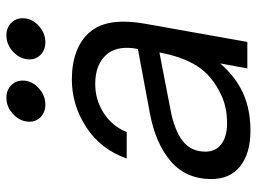

<svg xmlns="http://www.w3.org/2000/svg" viewBox="-124 -690 823 616"><g transform="rotate(-90 288.0 -381.5)"><path d="M22 -115Q22 -197 79.5 -246Q137 -295 235 -313L439 -351Q443 -368 443 -387Q443 -425 423 -450Q391 -488 327 -488Q276 -488 233.5 -460.5Q191 -433 173 -387H88Q117 -470 188 -516.5Q259 -563 342 -563Q391 -563 430 -548.5Q469 -534 493 -506Q527 -467 527 -398Q527 -366 520 -326L462 0H377L393 -87Q354 -43 314 -22Q257 10 177 10Q104 10 63 -23Q22 -56 22 -115ZM292 -84Q354 -113 384.5 -161Q415 -209 428 -282L242 -246Q179 -234 144.5 -207.5Q110 -181 110 -134Q110 -102 134 -83.5Q158 -65 201 -65Q253 -65 292 -84ZM206 -699Q206 -728 229.5 -750.5Q253 -773 283 -773Q307 -773 322.5 -758Q338 -743 338 -721Q338 -692 314.5 -670Q291 -648 261 -648Q237 -648 221.5 -662.5Q206 -677 206 -699ZM406 -699Q406 -728 429.5 -750.5Q453 -773 483 -773Q507 -773 522.5 -758Q538 -743 538 -721Q538 -692 514.5 -670Q491 -648 461 -648Q437 -648 421.5 -662.5Q406 -677 406 -699Z"/></g></svg>

Font: Open Sauce One
Style: Italic
Weight: 400
Italic angle: -10°
Designer: Alfredo Marco Pradil
Foundry: Creative Sauce Fz LLC
Version: Version 1.477